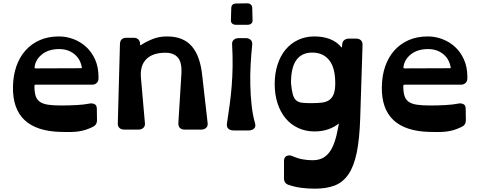

<svg xmlns="http://www.w3.org/2000/svg" viewBox="-20 -779 2887 1154"><path d="M196 -270Q191 -270 189 -268.5Q187 -267 187 -261Q187 -224 194.5 -201.5Q202 -179 220.5 -166.5Q239 -154 270 -149.5Q301 -145 349 -145Q394 -145 440 -147.5Q486 -150 515 -156Q531 -160 546.5 -154Q562 -148 562 -125L563 -56Q563 -28 537 -16Q514 -5 493.5 1.5Q473 8 451 11Q429 14 403.5 14.5Q378 15 346 14Q53 7 58 -258Q59 -324 78 -379.5Q97 -435 132.5 -475Q168 -515 218.5 -537.5Q269 -560 335 -560Q379 -560 421.5 -544Q464 -528 497.5 -497.5Q531 -467 551.5 -421.5Q572 -376 572 -317V-308Q572 -291 561.5 -280.5Q551 -270 533 -270ZM335 -484Q273 -484 233.5 -453Q194 -422 188 -377Q187 -371 189 -369.5Q191 -368 196 -368L465 -369Q470 -369 471.5 -370Q473 -371 471 -378Q462 -426 425.5 -455Q389 -484 335 -484Z M1091 0Q1071 0 1061 -10.5Q1051 -21 1052 -39L1070 -330Q1075 -402 1050 -432Q1025 -462 974 -462Q898 -462 859.5 -423.5Q821 -385 827 -313L851 -39Q853 -21 841.5 -10.5Q830 0 812 0H727Q708 0 697.5 -10.5Q687 -21 688 -38L701 -516Q703 -552 741 -552H783Q802 -552 812 -541.5Q822 -531 822 -514V-511Q822 -505 827 -508Q857 -528 896.5 -544Q936 -560 984 -560Q1035 -560 1072 -544.5Q1109 -529 1134 -499.5Q1159 -470 1174 -427Q1189 -384 1195 -329L1228 -39Q1230 -21 1219 -10.5Q1208 0 1189 0Z M1398 -630Q1384 -630 1375.5 -637.5Q1367 -645 1368 -659L1370 -730Q1371 -758 1400 -758L1466 -759Q1480 -759 1488 -751Q1496 -743 1496 -731L1498 -659Q1499 -645 1490.5 -637.5Q1482 -630 1468 -630ZM1383 5Q1365 5 1353 -5Q1341 -15 1344 -36Q1353 -95 1360.5 -150Q1368 -205 1372.5 -261.5Q1377 -318 1378 -379.5Q1379 -441 1375 -514Q1374 -531 1386 -540.5Q1398 -550 1415 -550H1457Q1475 -550 1486.5 -539.5Q1498 -529 1496 -510Q1490 -456 1486.5 -393Q1483 -330 1484.5 -267Q1486 -204 1492.5 -145Q1499 -86 1513 -38Q1519 -16 1506 -5.5Q1493 5 1476 5Z M2017 -37Q1990 -15 1953 -2Q1916 11 1870 11Q1816 11 1771.5 -10Q1727 -31 1696 -68.5Q1665 -106 1648 -158.5Q1631 -211 1631 -274Q1631 -337 1648 -390Q1665 -443 1696 -480.5Q1727 -518 1771.5 -539Q1816 -560 1870 -560Q1921 -560 1962 -544.5Q2003 -529 2032 -495Q2035 -492 2035 -494L2037 -514Q2039 -531 2050.5 -539Q2062 -547 2078 -547H2120Q2139 -547 2149.5 -536.5Q2160 -526 2159 -508L2145 -69Q2141 57 2124 139Q2107 221 2074 269Q2041 317 1991.5 336Q1942 355 1873 355Q1831 355 1792 350Q1753 345 1717 333Q1687 324 1687 293V188Q1687 166 1702.5 158.5Q1718 151 1737 159Q1768 173 1798 178.5Q1828 184 1859 184Q1890 184 1914 173.5Q1938 163 1957 139.5Q1976 116 1989.5 78Q2003 40 2013 -15ZM1857 -463Q1794 -463 1761.5 -418.5Q1729 -374 1729 -280Q1733 -236 1740 -211.5Q1747 -187 1760.5 -175.5Q1774 -164 1795.5 -161.5Q1817 -159 1850 -159Q1886 -159 1913 -162Q1940 -165 1958 -177Q1976 -189 1985.5 -213Q1995 -237 1995 -279Q1995 -373 1958 -418Q1921 -463 1857 -463Z M2413 -270Q2408 -270 2406 -268.5Q2404 -267 2404 -261Q2404 -224 2411.5 -201.5Q2419 -179 2437.5 -166.5Q2456 -154 2487 -149.5Q2518 -145 2566 -145Q2611 -145 2657 -147.5Q2703 -150 2732 -156Q2748 -160 2763.5 -154Q2779 -148 2779 -125L2780 -56Q2780 -28 2754 -16Q2731 -5 2710.5 1.5Q2690 8 2668 11Q2646 14 2620.5 14.5Q2595 15 2563 14Q2270 7 2275 -258Q2276 -324 2295 -379.5Q2314 -435 2349.5 -475Q2385 -515 2435.5 -537.5Q2486 -560 2552 -560Q2596 -560 2638.5 -544Q2681 -528 2714.5 -497.5Q2748 -467 2768.5 -421.5Q2789 -376 2789 -317V-308Q2789 -291 2778.5 -280.5Q2768 -270 2750 -270ZM2552 -484Q2490 -484 2450.5 -453Q2411 -422 2405 -377Q2404 -371 2406 -369.5Q2408 -368 2413 -368L2682 -369Q2687 -369 2688.5 -370Q2690 -371 2688 -378Q2679 -426 2642.5 -455Q2606 -484 2552 -484Z"/></svg>

Font: OpenDyslexic3
Style: Bold
Weight: 700
Designer: Abelardo Gonzalez
Version: Version 1.000;PS 001.001;hotconv 1.0.56